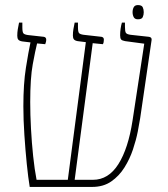

<svg xmlns="http://www.w3.org/2000/svg" viewBox="-20 -736 660 756"><path d="M97 0Q91 -36 85.5 -90Q80 -144 76 -204.5Q72 -265 72 -318Q72 -406 82 -469Q92 -532 100 -569L67 -573Q56 -575 52 -580Q48 -585 48 -595Q48 -608 50 -620.5Q52 -633 55 -647H68V-629Q68 -610 72 -605Q76 -600 90 -598L153 -591Q162 -589 162 -580Q162 -574 160.5 -569.5Q159 -565 158 -562L126 -565Q119 -537 109 -483Q99 -429 99 -334Q99 -285 102 -229.5Q105 -174 110.5 -121.5Q116 -69 124 -28H247L318 -570L286 -574Q275 -576 271 -581Q267 -586 267 -596Q267 -609 269 -621Q271 -633 274 -647H287V-629Q287 -611 291 -606Q295 -601 309 -599L380 -591Q389 -589 389 -580Q389 -574 388 -569.5Q387 -565 385 -562L345 -566L274 -28H346Q407 -28 446 -89.5Q485 -151 502 -262L548 -564L473 -574Q461 -576 457 -580.5Q453 -585 453 -597Q453 -610 455 -623.5Q457 -637 460 -647H472V-631Q472 -613 475.5 -607Q479 -601 494 -599L567 -591Q578 -589 577 -579L532 -271Q529 -251 522.5 -218Q516 -185 503.5 -147.5Q491 -110 470 -76.5Q449 -43 418 -21.5Q387 0 343 0ZM523 -660Q511 -660 506.5 -668.5Q502 -677 502 -688Q502 -699 506.5 -707.5Q511 -716 523 -716Q538 -716 542 -707.5Q546 -699 546 -688Q546 -677 542 -668.5Q538 -660 523 -660Z"/></svg>

Font: Noto Serif Hebrew SemiCondensed Thin
Style: Regular
Weight: 100
Width: 4
Designer: Monotype Design Team
Foundry: Monotype Imaging Inc.
Version: Version 2.004; ttfautohint (v1.8.4.7-5d5b)